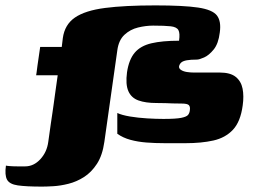

<svg xmlns="http://www.w3.org/2000/svg" viewBox="-53 -526 945 712"><path d="M-31 88Q-29 89 -16 90Q-3 91 13.5 91Q30 91 40 91Q72 91 96.5 64.5Q121 38 126 0Q132 -43 135.5 -67.5Q139 -92 141.5 -108Q144 -124 146 -139.5Q148 -155 151.5 -179.5Q155 -204 161 -247Q156 -247 138.5 -247Q121 -247 103.5 -247Q86 -247 81 -247Q82 -250 82.5 -256Q83 -262 86 -283Q89 -304 96 -352Q101 -352 118.5 -352Q136 -352 153.5 -352Q171 -352 176 -352L180 -385Q187 -435 225 -461Q263 -487 336.5 -496.5Q410 -506 523 -506Q628 -506 681.5 -498Q735 -490 751.5 -468.5Q768 -447 762 -405Q757 -364 739.5 -342.5Q722 -321 704 -313Q686 -305 677 -305Q654 -305 640 -302.5Q626 -300 619.5 -294.5Q613 -289 611 -280Q610 -272 618.5 -266.5Q627 -261 640 -259Q653 -257 665 -257Q694 -257 720.5 -257Q747 -257 762 -257Q801 -257 821 -241Q841 -225 846.5 -197.5Q852 -170 847 -135Q839 -75 811 -45Q783 -15 738.5 -5Q694 5 635 5Q595 5 558.5 5Q522 5 490 2.5Q458 0 430.5 -7.5Q403 -15 382 -30V-107Q399 -99 429 -94Q459 -89 492.5 -87Q526 -85 553 -85Q599 -85 619 -89Q639 -93 644.5 -100Q650 -107 651 -117Q653 -130 647.5 -136Q642 -142 620 -142Q600 -142 587 -142.5Q574 -143 561 -143.5Q548 -144 527 -144Q487 -144 460.5 -153.5Q434 -163 423 -188Q412 -213 418 -258Q425 -305 446.5 -330.5Q468 -356 508.5 -365.5Q549 -375 611 -375Q615 -403 608.5 -414.5Q602 -426 580 -428.5Q558 -431 515 -431Q488 -431 459 -424Q430 -417 408.5 -397Q387 -377 382 -339L334 0Q327 50 306.5 81.5Q286 113 258.5 130.5Q231 148 201 155.5Q171 163 145 164.5Q119 166 103 166Q44 166 13 161.5Q-18 157 -27 140Q-36 123 -31 88Z"/></svg>

Font: Genos Thin Black
Style: Italic
Weight: 900
Italic angle: -8°
Version: Version 1.010